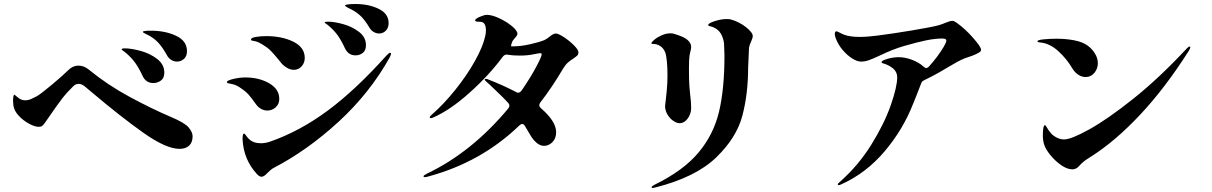

<svg xmlns="http://www.w3.org/2000/svg" viewBox="-20 -875 6040 957"><path d="M812 -600Q790 -639 771 -660Q752 -681 726 -696Q715 -702 703.5 -707.5Q692 -713 692 -716Q692 -722 732 -722Q804 -722 858 -696.5Q912 -671 912 -620Q912 -595 897 -581.5Q882 -568 862 -568Q847 -568 833.5 -576.5Q820 -585 812 -600ZM690 -498Q673 -535 654.5 -561Q636 -587 608 -611Q600 -618 593 -622.5Q586 -627 586 -629Q586 -634 603 -634Q633 -634 680 -621.5Q727 -609 763 -581.5Q799 -554 799 -513Q799 -486 782 -473.5Q765 -461 744 -461Q707 -461 690 -498ZM440 -413Q428 -423 419 -430.5Q410 -438 403 -444Q387 -457 372 -457Q357 -457 345 -445Q314 -415 290 -384Q266 -353 227 -296Q212 -274 202.5 -261Q193 -248 187.5 -245.5Q182 -243 172 -243Q153 -243 124.5 -258.5Q96 -274 73.5 -298Q51 -322 47 -348Q45 -364 45 -373Q45 -387 47 -395Q49 -403 51 -403Q53 -403 59.5 -397Q66 -391 73 -386Q88 -375 106 -375Q120 -375 132 -380Q144 -385 163 -395Q184 -407 240 -454Q296 -501 320 -525Q343 -548 371 -548Q399 -548 424 -527Q517 -451 627.5 -391.5Q738 -332 832 -292Q901 -263 920.5 -239.5Q940 -216 940 -196Q940 -165 922.5 -149Q905 -133 875 -133Q808 -133 695 -213Q582 -293 440 -413Z M1821 -738Q1800 -773 1780 -793Q1760 -813 1733 -827Q1726 -830 1713 -837Q1700 -844 1700 -847Q1700 -855 1752 -855Q1818 -855 1867.5 -831Q1917 -807 1917 -760Q1917 -736 1903 -722Q1889 -708 1870 -708Q1855 -708 1842 -716Q1829 -724 1821 -738ZM1699 -635Q1682 -672 1664.5 -697Q1647 -722 1620 -745Q1614 -751 1606 -756Q1598 -761 1598 -763Q1598 -767 1615 -767Q1645 -767 1689.5 -755Q1734 -743 1769 -716.5Q1804 -690 1804 -650Q1804 -623 1788 -611Q1772 -599 1752 -599Q1716 -599 1699 -635ZM1386 -556Q1374 -570 1368 -578Q1343 -609 1327.5 -624Q1312 -639 1287 -654Q1267 -666 1254 -669Q1241 -672 1239 -672Q1231 -673 1231 -678Q1231 -687 1256 -691Q1281 -695 1306 -695Q1386 -695 1442.5 -667Q1499 -639 1499 -586Q1499 -562 1483.5 -544.5Q1468 -527 1445 -527Q1427 -527 1410.5 -537Q1394 -547 1386 -556ZM1261 -7Q1194 -79 1189 -181Q1189 -209 1196 -209Q1200 -209 1206 -200Q1212 -191 1220 -183Q1242 -161 1280 -161Q1303 -161 1326 -169Q1473 -220 1612.5 -323Q1752 -426 1907 -599Q1920 -612 1924 -612Q1929 -612 1929 -607Q1929 -602 1922 -588Q1823 -411 1668 -268.5Q1513 -126 1344 -38Q1332 -32 1314 -14Q1296 6 1284 6Q1273 6 1261 -7ZM1257 -354Q1233 -388 1218 -404.5Q1203 -421 1174 -440Q1156 -452 1138.5 -455.5Q1121 -459 1118 -460Q1111 -461 1111 -466Q1111 -474 1143 -481.5Q1175 -489 1203 -489Q1271 -489 1321.5 -460Q1372 -431 1372 -382Q1372 -356 1354 -340Q1336 -324 1313 -324Q1297 -324 1282 -332Q1267 -340 1257 -354Z M2863 -615Q2863 -604 2857.5 -598.5Q2852 -593 2839 -584Q2823 -574 2810.5 -563Q2798 -552 2786 -532Q2734 -443 2673 -364Q2668 -357 2668 -351Q2668 -343 2677 -335Q2752 -270 2752 -216Q2752 -185 2733.5 -166.5Q2715 -148 2692 -148Q2673 -148 2655.5 -162.5Q2638 -177 2625 -199Q2601 -240 2597 -246Q2591 -257 2583 -257Q2576 -257 2568 -249Q2379 -67 2117 4Q2104 8 2098 8Q2091 8 2091 3Q2091 -1 2111 -11Q2332 -117 2513 -334Q2519 -342 2519 -348Q2519 -356 2512 -363Q2492 -386 2423 -451L2402 -470Q2396 -475 2396 -478Q2396 -482 2401 -482Q2405 -482 2411 -480Q2488 -450 2551 -417Q2556 -413 2563 -413Q2572 -413 2580 -424Q2624 -488 2652 -540.5Q2680 -593 2680 -604Q2680 -610 2673 -610Q2666 -610 2637.5 -604Q2609 -598 2571 -598Q2536 -598 2512 -602L2505 -603Q2494 -603 2485 -591Q2417 -499 2319 -411.5Q2221 -324 2136 -288L2128 -286Q2122 -286 2122 -290Q2122 -295 2135 -306Q2192 -356 2249.5 -427.5Q2307 -499 2347.5 -571.5Q2388 -644 2399 -697Q2402 -711 2402 -723Q2402 -763 2378 -766Q2374 -766 2361 -767Q2348 -768 2348 -773Q2348 -781 2371 -791Q2394 -801 2407 -801Q2432 -801 2468.5 -784Q2505 -767 2532 -744.5Q2559 -722 2559 -707Q2559 -698 2546 -685Q2535 -672 2534 -669Q2524 -644 2529 -644H2538Q2576 -644 2622.5 -654.5Q2669 -665 2693 -675Q2706 -681 2719 -692Q2726 -698 2734.5 -703Q2743 -708 2750 -708Q2763 -708 2790.5 -690Q2818 -672 2840.5 -649.5Q2863 -627 2863 -615Z M3228 58Q3228 55 3232.5 52Q3237 49 3244 45Q3387 -25 3462 -115Q3537 -205 3564 -318.5Q3591 -432 3591 -599Q3591 -619 3589 -655Q3588 -675 3578 -697.5Q3568 -720 3549 -732Q3541 -737 3533.5 -740Q3526 -743 3518 -744.5Q3510 -746 3510 -751Q3510 -759 3542 -769.5Q3574 -780 3602 -780Q3617 -780 3623 -778Q3665 -766 3698.5 -739.5Q3732 -713 3732 -695Q3732 -686 3723 -666Q3713 -644 3713 -630Q3713 -614 3711 -582Q3709 -554 3709 -539Q3709 -407 3680 -297.5Q3651 -188 3549.5 -90Q3448 8 3248 59Q3236 62 3233 62Q3228 62 3228 58ZM3295 -347 3298 -373Q3299 -380 3303 -419.5Q3307 -459 3307 -499Q3307 -537 3304 -568.5Q3301 -600 3296 -613Q3288 -634 3271.5 -645Q3255 -656 3236 -656Q3232 -656 3229.5 -656.5Q3227 -657 3227 -660Q3227 -665 3242 -677.5Q3257 -690 3279 -699.5Q3301 -709 3322 -709Q3332 -709 3341 -706Q3389 -692 3407 -676Q3425 -660 3425 -641Q3425 -632 3421.5 -619.5Q3418 -607 3417 -599Q3414 -580 3414 -532Q3414 -479 3416 -447L3420 -404Q3425 -366 3425 -336Q3425 -308 3408 -284.5Q3391 -261 3367 -261Q3353 -261 3336 -272.5Q3319 -284 3307 -304Q3295 -324 3295 -347Z M4870 -627Q4870 -619 4861 -614Q4840 -601 4811 -592Q4788 -585 4772 -577Q4755 -569 4733 -556Q4711 -543 4700 -537Q4646 -504 4592 -478Q4578 -472 4574 -465L4571 -458L4546 -394L4531 -357Q4481 -229 4389.5 -121Q4298 -13 4177 42Q4165 48 4161 48Q4156 48 4156 43Q4156 40 4169 29Q4259 -51 4323 -154Q4387 -257 4419.5 -349.5Q4452 -442 4452 -490Q4452 -517 4430.5 -534.5Q4409 -552 4379 -560Q4374 -562 4374 -565Q4374 -573 4403 -581.5Q4432 -590 4459 -590Q4491 -590 4525.5 -577Q4560 -564 4582 -544Q4590 -536 4596 -536Q4603 -536 4610 -543Q4655 -593 4684 -642Q4697 -664 4697 -673Q4697 -683 4676 -683Q4641 -683 4597 -674Q4553 -665 4487 -646Q4431 -630 4365 -598Q4331 -582 4311 -575Q4291 -568 4271 -568Q4253 -568 4228 -583.5Q4203 -599 4180 -626Q4157 -653 4145 -686Q4141 -697 4141 -705Q4141 -719 4149 -719Q4153 -719 4166 -712Q4179 -705 4190 -701Q4219 -691 4265 -691Q4304 -691 4356 -698Q4428 -707 4526.5 -723.5Q4625 -740 4658 -749Q4666 -751 4675 -754.5Q4684 -758 4689 -760Q4715 -771 4727 -771Q4733 -771 4739 -767.5Q4745 -764 4752 -759Q4792 -730 4831 -685.5Q4870 -641 4870 -627Z M5325 -534Q5296 -583 5254.5 -620.5Q5213 -658 5168 -663Q5151 -664 5151 -669Q5151 -676 5183 -679Q5215 -682 5246 -682Q5293 -682 5334.5 -674Q5376 -666 5401 -648Q5423 -632 5437.5 -608.5Q5452 -585 5452 -560Q5452 -533 5435 -512Q5418 -491 5391 -491Q5372 -491 5354.5 -502.5Q5337 -514 5325 -534ZM5178 -198Q5178 -250 5188 -251Q5192 -251 5199 -238Q5206 -225 5219 -210Q5230 -198 5247.5 -189Q5265 -180 5284 -180Q5319 -180 5410 -230.5Q5501 -281 5629 -383Q5757 -485 5895 -633Q5905 -643 5909 -643Q5913 -643 5913 -639Q5913 -634 5905 -621Q5788 -437 5665 -305.5Q5542 -174 5422 -97Q5416 -93 5402.5 -84.5Q5389 -76 5379.5 -68Q5370 -60 5360 -49Q5345 -31 5325 -31Q5299 -31 5269 -52Q5239 -73 5215 -102.5Q5191 -132 5184 -156Q5178 -176 5178 -198Z"/></svg>

Font: Shippori Mincho B1 ExtraBold
Style: Regular
Weight: 800
Designer: FONTDASU
Foundry: FONTDASU / Google Inc. / but / Adobe
Version: Version 3.110; ttfautohint (v1.8.3)